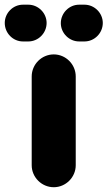

<svg xmlns="http://www.w3.org/2000/svg" viewBox="-87 -783 454 811"><path d="M32.7 -607.9C74.7 -607.9 109.9 -643.1 109.9 -686C109.9 -728 74.7 -763.2 32.7 -763.2H9.8C-32.2 -763.2 -66.9 -728 -66.9 -686C-66.9 -643.1 -32.2 -607.9 9.8 -607.9ZM270 -607.9C312 -607.9 347.2 -643.1 347.2 -686C347.2 -728 312 -763.2 270 -763.2H247.1C205.1 -763.2 169.9 -728 169.9 -685.1C169.9 -643.1 205.1 -607.9 247.1 -607.9ZM140.1 7.8C190.9 7.8 232.9 -34.2 232.9 -85V-460C232.9 -511.2 190.9 -553.2 140.1 -553.2C88.9 -553.2 46.9 -511.2 46.9 -460V-85C46.9 -34.2 88.9 7.8 140.1 7.8Z"/></svg>

Font: Jellee Bold
Style: Regular
Weight: 700
Designer: Alfredo Marco Pradil
Foundry: Hanken Design Co.
Version: Version 1.223;hotconv 1.0.109;makeotfexe 2.5.65596